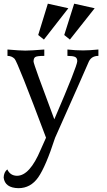

<svg xmlns="http://www.w3.org/2000/svg" viewBox="-45 -738 572 1029"><path d="M53.7 270.5Q-18.6 269 -25.4 213.9Q-24.4 184.6 -5.9 169.9Q9.8 203.6 45.9 204.1Q114.3 204.1 172.9 64.5L201.7 0Q48.8 -407.2 33.2 -422.9Q17.6 -438.5 -4.9 -438.5V-472.7Q61.5 -466.8 90.8 -466.8Q119.1 -466.8 192.4 -472.7V-438.5Q154.3 -438.5 144.5 -432.6Q134.8 -426.8 134.8 -408.2Q134.8 -394.5 246.1 -98.6Q369.1 -384.8 369.1 -410.2Q369.1 -427.7 356.9 -433.1Q344.7 -438.5 316.4 -438.5V-472.7Q360.4 -467.8 400.4 -467.8Q432.6 -467.8 482.4 -472.7V-438.5Q446.3 -438.5 431.6 -409.2Q403.3 -342.8 250 1Q200.2 154.8 159.7 212.6Q119.1 270.5 53.7 270.5ZM190.4 -525.9 159.7 -550.3 211.4 -718.3 321.3 -693.8ZM329.6 -525.9 299.3 -550.3 352.5 -718.3 462.4 -693.8Z"/></svg>

Font: Kelvinch
Style: Regular
Weight: 400
Designer: Paul James MIller
Foundry: High-Logic / Made with FontCreator
Version: Version 3.30 September 23, 2016